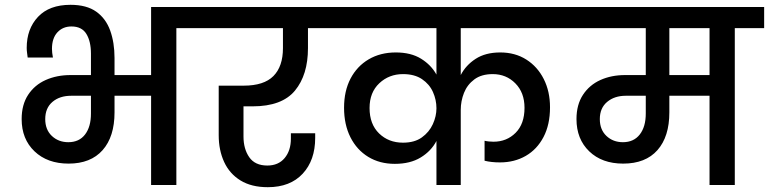

<svg xmlns="http://www.w3.org/2000/svg" viewBox="-20 -769 3196 798"><path d="M265 -89Q177 -89 123.5 -140Q70 -191 70 -274Q70 -334 97 -375Q124 -416 170 -436.5Q216 -457 273 -457H358V-546Q358 -597 339 -628Q320 -659 277 -659Q241 -659 218.5 -634.5Q196 -610 196 -566Q196 -558 197 -549Q198 -540 200 -530H95Q94 -539 92.5 -549.5Q91 -560 91 -570Q91 -649 138 -699Q185 -749 273 -749Q340 -749 380 -720.5Q420 -692 438 -642Q456 -592 456 -528V-457H608V-740H836V-652H713V0H608V-371H456V-302Q456 -201 406.5 -145Q357 -89 265 -89ZM264 -178Q309 -178 333.5 -210Q358 -242 358 -297V-371H276Q228 -371 198 -345.5Q168 -320 168 -274Q168 -230 195.5 -204Q223 -178 264 -178Z M1093 9Q1025 9 979.5 -19Q934 -47 911.5 -96Q889 -145 889 -207V-413H993Q1077 -413 1116.5 -453Q1156 -493 1156 -569V-652H788V-740H1370V-652H1260V-569Q1260 -458 1206 -392.5Q1152 -327 1030 -327H992V-202Q992 -150 1016 -115.5Q1040 -81 1091 -81Q1137 -81 1163 -112Q1189 -143 1189 -193V-215H1290V-196Q1290 -103 1238 -47Q1186 9 1093 9Z M1621 -88Q1558 -88 1510.5 -117Q1463 -146 1436.5 -198.5Q1410 -251 1410 -321Q1410 -391 1437 -442.5Q1464 -494 1512.5 -522.5Q1561 -551 1625 -551Q1688 -551 1730 -525Q1772 -499 1794 -459V-652H1321V-740H2354V-652H1895V-457Q1916 -498 1957 -524.5Q1998 -551 2059 -551Q2121 -551 2167.5 -521.5Q2214 -492 2240 -440.5Q2266 -389 2266 -323Q2266 -251 2239 -199.5Q2212 -148 2165 -121Q2118 -94 2058 -94Q2022 -94 1994 -101V-184Q2002 -182 2012 -181Q2022 -180 2031 -180Q2086 -180 2123 -217Q2160 -254 2160 -321Q2160 -384 2122 -422.5Q2084 -461 2028 -461Q1981 -461 1951.5 -439Q1922 -417 1908.5 -383Q1895 -349 1895 -312V0H1794V-183Q1772 -141 1728.5 -114.5Q1685 -88 1621 -88ZM1655 -176Q1703 -176 1733.5 -198Q1764 -220 1779 -253Q1794 -286 1794 -319Q1794 -354 1779.5 -386.5Q1765 -419 1734 -440Q1703 -461 1655 -461Q1597 -461 1556.5 -423Q1516 -385 1516 -320Q1516 -253 1555.5 -214.5Q1595 -176 1655 -176Z M2570 -89Q2482 -89 2429 -140Q2376 -191 2376 -274Q2376 -334 2403 -375Q2430 -416 2475.5 -436.5Q2521 -457 2578 -457H2664V-652H2306V-740H3156V-652H3034V0H2929V-371H2762V-302Q2762 -201 2712.5 -145Q2663 -89 2570 -89ZM2762 -457H2929V-652H2762ZM2569 -178Q2614 -178 2639 -210Q2664 -242 2664 -297V-371H2581Q2534 -371 2503.5 -345.5Q2473 -320 2473 -274Q2473 -230 2500.5 -204Q2528 -178 2569 -178Z"/></svg>

Font: Poppins Medium
Style: Regular
Weight: 500
Designer: Ninad Kale (Devanagari), Jonny Pinhorn (Latin)
Version: Version 5.002